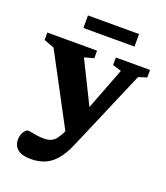

<svg xmlns="http://www.w3.org/2000/svg" viewBox="-162 -785 985 1137"><g transform="rotate(20 330.5 -216.5)"><path d="M427 -88.5 318 44 67.5 -426 2.5 -450.5V-497H316V-449.5L256.5 -433ZM165.5 240.5Q110.5 240.5 83 218.8Q55.5 197 55.5 156.5Q55.5 138 62 122.2Q68.5 106.5 77.8 97Q87 87.5 93.5 87.5Q103 87.5 119 90.8Q135 94 155.2 97Q175.5 100 197 100Q223 100 240.5 92.5Q258 85 270.8 69.5Q283.5 54 295.5 30.5L323.5 -26.5L350.5 -71L489.5 -432.5L434.5 -449.5V-497H650V-449.5L597.5 -433L382 70.5Q356 132 324.8 169.5Q293.5 207 254.5 223.8Q215.5 240.5 165.5 240.5ZM194 -595.5V-674.5H516V-595.5Z"/></g></svg>

Font: Newsreader 9pt
Style: Bold
Weight: 700
Designer: Hugues Gentile
Foundry: Production Type
Version: Version 1.003